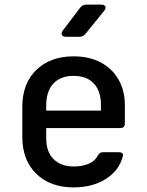

<svg xmlns="http://www.w3.org/2000/svg" viewBox="-20 -805 640 835"><path d="M300 10Q199 10 138 -49Q77 -108 77 -210V-340Q77 -442 138 -501Q199 -560 300 -560Q368 -560 418 -533.5Q468 -507 495.5 -459Q523 -411 523 -347V-268Q523 -248 503 -248H181V-203Q181 -145 213 -113Q245 -81 300 -81Q338 -81 366 -93Q394 -105 405 -128Q410 -135 414.5 -139Q419 -143 428 -143H496Q519 -143 514 -125Q498 -63 440 -26.5Q382 10 300 10ZM181 -347V-324H419V-348Q419 -409 388 -442Q357 -475 300 -475Q243 -475 212 -441.5Q181 -408 181 -347ZM268 -645Q254 -645 249.5 -652.5Q245 -660 253 -672L329 -772Q339 -785 356 -785H420Q434 -785 438 -777Q442 -769 433 -758L352 -658Q342 -645 325 -645Z"/></svg>

Font: Pitagon Sans Mono SemiBold
Style: Regular
Weight: 600
Monospace: yes
Designer: Travis Tran
Foundry: Pitagon
Version: Version 1.001; ttfautohint (v1.8.4.7-5d5b);gftools[0.9.26]